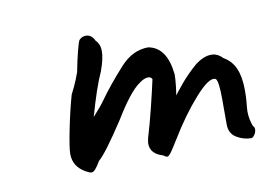

<svg xmlns="http://www.w3.org/2000/svg" viewBox="-48 -448 659 474"><g transform="rotate(-10 281.5 -210.5)"><path d="M563 -78Q563 -71 558.5 -64.5Q554 -58 550 -58Q531 -58 513.5 -68.5Q496 -79 496 -102V-164Q496 -211 489 -217Q474 -225 437.5 -184Q401 -143 367 -87Q356 -69 349 -59Q342 -49 338 -49Q335 -49 328 -54Q297 -63 297 -89Q297 -92 299 -102Q309 -135 319 -175.5Q329 -216 335 -244Q332 -250 325 -250Q315 -250 302 -240Q277 -223 238 -159Q189 -84 170 -68Q163 -56 157.5 -49.5Q152 -43 147 -43Q143 -43 132 -49Q103 -66 103 -97Q103 -112 112 -157Q121 -202 132 -241Q141 -258 148.5 -276.5Q156 -295 156 -299Q160 -320 166 -344Q172 -368 175 -371Q182 -378 191 -378Q206 -378 213 -362Q224 -351 224 -334Q224 -315 213 -285Q196 -248 176 -177Q197 -200 206 -213Q230 -247 268 -289Q299 -323 338 -323Q384 -315 391 -246Q391 -234 389 -216.5Q387 -199 386 -194Q390 -200 406.5 -220Q423 -240 447 -261Q469 -278 488 -278Q504 -278 516 -265Q537 -253 546 -231.5Q555 -210 555 -177Q555 -160 554 -150Q552 -130 552 -125Q552 -106 559 -87Q563 -84 563 -78Z"/></g></svg>

Font: Caveat
Style: Regular
Weight: 400
Designer: Pablo Impallari
Foundry: Pablo Impallari
Version: Version 1.500; ttfautohint (v1.6)